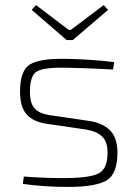

<svg xmlns="http://www.w3.org/2000/svg" viewBox="-20 -726 541 757"><path d="M406 -687 267 -568H243L105 -687L122 -706L251 -608H259L389 -706ZM321 -215 164 -238Q110 -246 84.5 -275.5Q59 -305 59 -365Q59 -449 99 -472.5Q139 -496 239 -494Q347 -492 430 -481L426 -452Q311 -458 243 -459Q157 -461 127.5 -445.5Q98 -430 98 -365Q98 -318 117 -298Q136 -278 176 -272L333 -249Q388 -240 415.5 -210.5Q443 -181 443 -124Q443 -39 399 -14Q355 11 249 11Q153 11 70 -1L74 -30Q160 -23 245 -24Q338 -25 371 -43.5Q404 -62 404 -124Q404 -168 382.5 -188Q361 -208 321 -215Z"/></svg>

Font: Exo 2.0 Extra Light
Style: Regular
Weight: 250
Designer: Natanael Gama
Version: Version 1.001;PS 001.001;hotconv 1.0.70;makeotf.lib2.5.58329